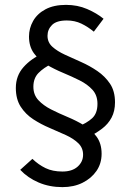

<svg xmlns="http://www.w3.org/2000/svg" viewBox="-20 -704 537 788"><path d="M236 64Q183 64 138.5 45Q94 26 63 -7L113 -52Q138 -28 167 -14Q196 0 236 0Q276 0 298.5 -20Q321 -40 321 -69Q321 -97 301.5 -116Q282 -135 250.5 -149.5Q219 -164 183.5 -179Q148 -194 116.5 -214.5Q85 -235 65 -266Q45 -297 45 -343Q45 -393 76.5 -428.5Q108 -464 155 -484L194 -443Q159 -426 138 -404.5Q117 -383 117 -348Q117 -315 137.5 -293Q158 -271 189.5 -255Q221 -239 257 -224Q293 -209 324.5 -190Q356 -171 376.5 -143Q397 -115 397 -73Q397 -33 376 -2.5Q355 28 319 46Q283 64 236 64ZM342 -141 297 -183Q337 -199 358.5 -219Q380 -239 380 -278Q380 -313 359.5 -335.5Q339 -358 307 -374Q275 -390 239 -405Q203 -420 171.5 -438.5Q140 -457 119.5 -485Q99 -513 99 -554Q99 -588 116 -618Q133 -648 167 -666Q201 -684 251 -684Q298 -684 337.5 -667Q377 -650 405 -627L365 -574Q341 -594 314 -607Q287 -620 254 -620Q212 -620 193.5 -601.5Q175 -583 175 -557Q175 -530 195 -512Q215 -494 246.5 -479.5Q278 -465 313 -449.5Q348 -434 379.5 -412.5Q411 -391 431.5 -360.5Q452 -330 452 -284Q452 -248 438 -221.5Q424 -195 399 -176Q374 -157 342 -141Z"/></svg>

Font: Source Sans 3 ExtraLight
Style: Regular
Weight: 400
Version: Version 3.052;hotconv 1.1.0;makeotfexe 2.6.0